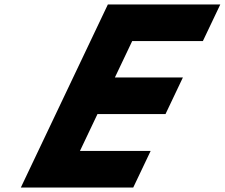

<svg xmlns="http://www.w3.org/2000/svg" viewBox="-20 -845 1012 865"><path d="M972.5 -825H466L73.8 0H580.2L658.7 -165H340.2L419.1 -331H725.6L804 -496H497.6L575.6 -660H894Z"/></svg>

Font: Hussar
Style: BdSuprExtOblFive
Weight: 700
Foundry: Cannot Into Space Fonts
Version: Version 2.00